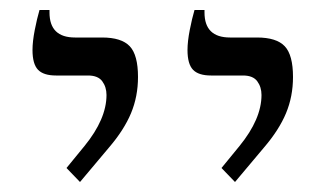

<svg xmlns="http://www.w3.org/2000/svg" viewBox="-20 -667 661 384"><path d="M423 -331 459 -375Q503 -429 503 -477Q503 -493 494.5 -504.5Q486 -516 466 -516H402Q377 -516 366 -527.5Q355 -539 355 -567Q355 -584 359.5 -607Q364 -630 369 -647H389V-642Q389 -592 440 -592H494Q533 -592 549.5 -574.5Q566 -557 566 -513Q566 -474 552 -440.5Q538 -407 508 -372L450 -303ZM113 -331 149 -375Q193 -429 193 -477Q193 -493 184.5 -504.5Q176 -516 156 -516H92Q67 -516 56 -527.5Q45 -539 45 -567Q45 -584 49.5 -607Q54 -630 59 -647H79V-642Q79 -592 130 -592H184Q223 -592 239.5 -574.5Q256 -557 256 -513Q256 -474 242 -440.5Q228 -407 198 -372L140 -303Z"/></svg>

Font: Noto Serif Hebrew Light
Style: Regular
Weight: 300
Designer: Monotype Design Team
Foundry: Monotype Imaging Inc.
Version: Version 1.000